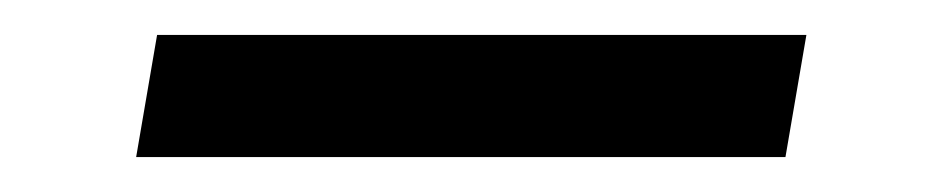

<svg xmlns="http://www.w3.org/2000/svg" viewBox="-20 -395 540 110"><path d="M430 -305H58L70 -375H442Z"/></svg>

Font: Iosevka Term Oblique
Style: Regular
Weight: 400
Italic angle: -9°
Monospace: yes
Designer: Belleve Invis
Foundry: Belleve Invis
Version: Version 31.4.0